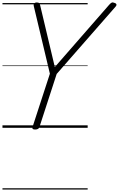

<svg xmlns="http://www.w3.org/2000/svg" viewBox="-20 -1035 963 1555"><path d="M264 14Q237 14 243 -5L384 -438L254 -984Q250 -1000 257 -1007.5Q264 -1015 277 -1015Q292 -1015 297 -1009.5Q302 -1004 305 -993L424 -492L863 -995Q875 -1009 884 -1013.5Q893 -1018 906 -1012Q919 -1009 922.5 -1000.5Q926 -992 915 -980L439 -436L299 -5Q293 14 264 14ZM0 490H690V500H0ZM0 -20H690V0H0ZM0 -505H690V-500H0ZM0 -1010H690V-1000H0Z"/></svg>

Font: Playwrite AU VIC Guides
Style: Regular
Weight: 400
Designer: Veronika Burian, José Scaglione
Foundry: TypeTogether
Version: Version 1.003